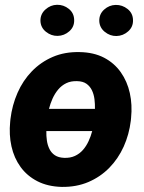

<svg xmlns="http://www.w3.org/2000/svg" viewBox="-20 -750 586 781"><path d="M304.2 -538.1Q361.3 -537.1 403.1 -515.4Q444.8 -493.7 471.2 -456.3Q497.6 -418.9 508.1 -371.3Q518.6 -323.7 513.2 -270.5L512.2 -259.8Q505.4 -203.1 483.2 -153.8Q460.9 -104.5 424.6 -67.4Q388.2 -30.3 339.4 -9.5Q290.5 11.2 231 10.3Q174.3 8.8 132.3 -12.7Q90.3 -34.2 63.7 -70.8Q37.1 -107.4 26.6 -154.8Q16.1 -202.1 21.5 -255.4L22.5 -265.6Q29.3 -322.3 51.3 -372.3Q73.2 -422.4 109.6 -460Q146 -497.6 194.8 -518.6Q243.7 -539.6 304.2 -538.1ZM293.9 -419.9Q268.6 -420.9 249.5 -411.6Q230.5 -402.3 216.8 -386Q203.1 -369.6 193.8 -349.1Q184.6 -328.6 179.2 -307.1H366.2Q366.7 -326.7 364.3 -346.4Q361.8 -366.2 354 -382.6Q346.2 -398.9 331.8 -409.2Q317.4 -419.4 293.9 -419.9ZM240.7 -107.9Q265.6 -106.9 284.7 -115.7Q303.7 -124.5 317.4 -140.1Q331.1 -155.8 340.3 -175.8Q349.6 -195.8 355 -216.8H168.5Q168 -197.3 170.7 -178.5Q173.3 -159.7 181.2 -143.8Q189 -127.9 203.4 -118.4Q217.8 -108.9 240.7 -107.9ZM144.5 -665Q144 -692.9 164.8 -711.4Q185.5 -730 211.9 -730.5Q238.8 -731 260 -713.9Q281.2 -696.8 281.7 -668.9Q282.7 -641.1 262 -622.8Q241.2 -604.5 214.4 -604Q188.5 -603.5 167 -620.6Q145.5 -637.7 144.5 -665ZM383.8 -665Q383.3 -692.9 403.8 -711.2Q424.3 -729.5 450.7 -730Q477.5 -730.5 499 -713.4Q520.5 -696.3 521 -668.5Q522 -640.6 501.2 -622.3Q480.5 -604 453.6 -603.5Q427.7 -603 406.2 -620.4Q384.8 -637.7 383.8 -665Z"/></svg>

Font: Roboto ExtraBold
Style: Italic
Weight: 800
Designer: Christian Robertson
Foundry: Google
Version: Version 3.009; 2024